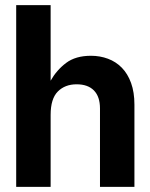

<svg xmlns="http://www.w3.org/2000/svg" viewBox="-20 -727 584 747"><path d="M43 -707H177V-413Q200 -454 237 -482Q274 -510 334 -510Q369 -510 400 -498.5Q431 -487 454 -463.5Q477 -440 490 -404Q503 -368 503 -320V0H369V-305Q369 -351 345.5 -375Q322 -399 278 -399Q233 -399 205 -371Q177 -343 177 -280V0H43Z"/></svg>

Font: CyStack Display
Style: Bold
Weight: 700
Designer: Weizhong Zhang
Foundry: 本地遙控
Version: Version 1.000;Glyphs 3.1.2 (3151)